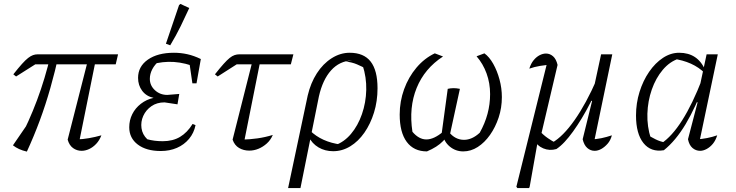

<svg xmlns="http://www.w3.org/2000/svg" viewBox="-20 -763 3751 979"><path d="M117 10Q95 5 77.5 -3Q60 -11 46 -22L153 -178L76 -46Q127 -141 168.5 -251.5Q210 -362 239 -486H280Q261 -400 237 -315Q213 -230 183 -149Q153 -68 117 10ZM382 -31 371 -52Q402 -53 433.5 -58.5Q465 -64 497 -73Q487 -47 470.5 -29.5Q454 -12 434.5 -3Q415 6 396 6Q372 6 352.5 -8Q333 -22 325 -51L436 -486H474ZM62 -373 48 -384Q74 -417 92 -437Q110 -457 123.5 -467.5Q137 -478 148.5 -482Q160 -486 172 -486H582L570 -435H160Z M800 7Q726 7 682.5 -26Q639 -59 639 -114Q639 -150 654.5 -181Q670 -212 698.5 -234Q727 -256 763 -264Q726 -272 705 -300Q684 -328 684 -366Q684 -424 734 -459Q784 -494 867 -494Q902 -494 935.5 -486.5Q969 -479 1004 -462L986 -418Q925 -443 867.5 -447Q810 -451 751 -434L793 -454Q769 -434 756.5 -410Q744 -386 744 -361Q744 -327 770 -303Q796 -279 833 -279L894 -284L885 -231L819 -241Q780 -241 752 -221.5Q724 -202 710.5 -172Q697 -142 701.5 -109.5Q706 -77 731 -53Q766 -43 810 -43Q861 -43 898 -65Q935 -87 962 -131L977 -125Q969 -85 944 -55Q919 -25 882 -9Q845 7 800 7ZM961 -338 943 -462H1004L982 -338ZM848 -532 826 -540 893 -737 900 -743 945 -722Q925 -678 901.5 -630Q878 -582 848 -532Z M1223 -31 1213 -51Q1254 -52 1293 -57.5Q1332 -63 1371 -75Q1360 -49 1340.5 -31.5Q1321 -14 1298 -4.5Q1275 5 1251 5Q1222 5 1199 -8.5Q1176 -22 1166 -51L1276 -486H1314ZM1090 -373 1076 -384Q1102 -417 1120 -437Q1138 -457 1151 -467.5Q1164 -478 1176 -482Q1188 -486 1200 -486H1476L1463 -435H1187Z M1449 196 1549 -276Q1564 -340 1595.5 -389Q1627 -438 1671 -466Q1715 -494 1763 -494Q1835 -494 1870 -449Q1905 -404 1905 -313Q1905 -247 1887 -189Q1869 -131 1838 -86.5Q1807 -42 1766 -17Q1725 8 1679 8Q1637 8 1604 -11.5Q1571 -31 1554 -66L1561 -97Q1620 -39 1718 -26L1687 -22Q1734 -38 1769.5 -80Q1805 -122 1825.5 -181Q1846 -240 1847.5 -304.5Q1849 -369 1829 -430L1853 -409Q1826 -424 1800 -435Q1774 -446 1743 -449L1775 -455Q1711 -452 1668 -404Q1625 -356 1606 -271L1512 196Z M2342 9Q2303 9 2273 -16Q2243 -41 2237 -81L2269 -90Q2301 -50 2346 -50Q2387 -50 2426 -86Q2479 -180 2479 -283Q2479 -339 2461 -388.5Q2443 -438 2410 -476L2450 -491Q2475 -473 2495 -437.5Q2515 -402 2527 -357.5Q2539 -313 2539 -268Q2539 -213 2522.5 -163.5Q2506 -114 2478.5 -75Q2451 -36 2416 -13.5Q2381 9 2342 9ZM2157 9Q2090 9 2054 -39.5Q2018 -88 2018 -179Q2018 -246 2040.5 -308Q2063 -370 2103.5 -418Q2144 -466 2197 -491L2239 -475Q2145 -414 2104.5 -314.5Q2064 -215 2083 -91Q2116 -52 2154 -52Q2193 -52 2240 -92L2268 -82Q2256 -61 2240 -44.5Q2224 -28 2203.5 -15Q2183 -2 2157 9ZM2230 -67 2263 -310Q2276 -313 2290.5 -313.5Q2305 -314 2325 -310L2272 -67Z M2732 -95Q2751 -74 2773.5 -58.5Q2796 -43 2813 -35H2795Q2851 -67 2910 -151Q2969 -235 3023 -359L3035 -332Q3013 -284 2991 -240.5Q2969 -197 2946.5 -160Q2924 -123 2902 -92.5Q2880 -62 2859 -39.5Q2838 -17 2817 -3Q2782 7 2750 -6.5Q2718 -20 2705 -50ZM2951 -53 2999 -248 2994 -250 3045 -486H3102L3006 -24L2992 -52Q3021 -53 3047 -58.5Q3073 -64 3100 -73Q3093 -47 3078 -30Q3063 -13 3046 -3.5Q3029 6 3012 6Q2991 6 2974.5 -8.5Q2958 -23 2951 -53ZM2678 196H2618L2613 189L2774 -460L2799 -434Q2764 -432 2734 -427Q2704 -422 2679 -413Q2687 -439 2701 -456Q2715 -473 2731.5 -481.5Q2748 -490 2764 -490Q2784 -490 2800 -476Q2816 -462 2823 -432L2734 -54H2724L2681 188Z M3365 3Q3299 14 3261 -33.5Q3223 -81 3223 -174Q3223 -237 3241 -294.5Q3259 -352 3290 -397Q3321 -442 3360.5 -468Q3400 -494 3443 -494Q3538 -494 3576 -405L3575 -389Q3514 -450 3409 -464H3441Q3395 -449 3359.5 -407Q3324 -365 3303.5 -306.5Q3283 -248 3281 -183Q3279 -118 3299 -56L3276 -79Q3300 -64 3323 -52.5Q3346 -41 3374 -36L3351 -31Q3461 -103 3561 -362L3578 -350Q3527 -215 3476 -130Q3425 -45 3365 3ZM3543 -24 3530 -52Q3559 -54 3585 -59Q3611 -64 3637 -73Q3629 -47 3615 -30Q3601 -13 3583.5 -3.5Q3566 6 3550 6Q3528 6 3511 -8.5Q3494 -23 3488 -53L3537 -241L3531 -243L3583 -486H3640Z"/></svg>

Font: Piazzolla 8pt ExtraLight
Style: Italic
Weight: 250
Italic angle: -11.3°
Designer: Juan Pablo del Peral
Foundry: Huerta Tipografica
Version: Version 2.001